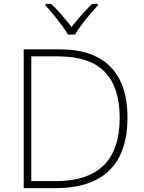

<svg xmlns="http://www.w3.org/2000/svg" viewBox="-20 -968 740 988"><path d="M102 0V-714H288Q403 -714 480.5 -674Q558 -634 597 -556Q636 -478 636 -364Q636 -244 595 -163Q554 -82 471.5 -41Q389 0 265 0ZM141 -36H265Q431 -36 513.5 -117Q596 -198 596 -363Q596 -518 519 -598Q442 -678 277 -678H141ZM330 -790Q318 -811 297.5 -838.5Q277 -866 255 -893Q233 -920 214 -940V-948H243Q271 -922 298.5 -890Q326 -858 348 -829Q370 -858 398.5 -890Q427 -922 454 -948H483V-940Q465 -920 442 -893Q419 -866 398.5 -838.5Q378 -811 366 -790Z"/></svg>

Font: Noto Sans Symbols ExtraLight
Style: Regular
Weight: 250
Version: Version 2.002